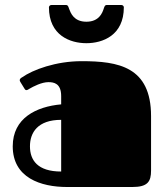

<svg xmlns="http://www.w3.org/2000/svg" viewBox="-20 -749 670 769"><path d="M510 0C572 0 585 -22 585 -66V-284C585 -482 454 -504 307 -504C204 -504 112 -470 68 -439C64 -437 59 -433 59 -428C59 -426 60 -423 62 -420L78 -394C81 -389 83 -388 86 -388C89 -388 93 -390 97 -393C114 -403 147 -420 174 -420C196 -420 225 -415 225 -364V-331C125 -322 31 -276 31 -163C31 -37 143 0 249 0ZM225 -269V-62C131 -62 100 -107 100 -163C100 -218 131 -269 225 -269ZM326 -662C275 -662 263 -698 257 -713C254 -721 253 -729 244 -729H186C179 -729 176 -723 176 -720C176 -607 261 -576 326 -576C391 -576 476 -607 476 -720C476 -723 473 -729 466 -729H408C399 -729 398 -721 395 -713C390 -698 377 -662 326 -662Z"/></svg>

Font: Fascinate
Style: Regular
Weight: 900
Designer: Astigmatic (AOETI)
Foundry: Astigmatic (AOETI)
Version: Version 1.000